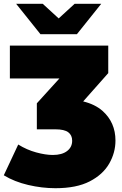

<svg xmlns="http://www.w3.org/2000/svg" viewBox="-37 -787 642 1011"><path d="M255 204Q184 204 111.5 187Q39 170 -17 136L59 -26Q104 2 153.5 15.5Q203 29 241 29Q289 29 316 8.5Q343 -12 343 -46Q343 -75 322.5 -90.5Q302 -106 255 -106H157V-243L276 -374H15V-547H533V-402L401 -253Q463 -238 503 -203Q571 -142 571 -47Q571 17 538 74.5Q505 132 435.5 168Q366 204 255 204ZM176 -607 48 -767H188L272 -690L356 -767H496L368 -607Z"/></svg>

Font: Montserrat Thin Black
Style: Regular
Weight: 900
Version: Version 9.000